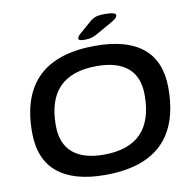

<svg xmlns="http://www.w3.org/2000/svg" viewBox="-93 -964 1062 1063"><g transform="rotate(-10 438.5 -432.0)"><path d="M414 7Q238 7 146.5 -68.5Q55 -144 55 -295Q55 -707 483 -707Q659 -707 750 -632Q841 -557 841 -407Q841 7 414 7ZM426 -105Q705 -105 705 -391Q705 -493 645.5 -544Q586 -595 471 -595Q191 -595 191 -311Q191 -208 251 -156.5Q311 -105 426 -105ZM430 -750Q397 -750 397 -762Q397 -772 411 -785L479 -844Q496 -859 514 -865Q532 -871 564 -871Q627 -871 627 -854Q627 -838 590 -818L505 -770Q486 -759 470.5 -754.5Q455 -750 430 -750Z"/></g></svg>

Font: Asap Expanded Expanded SemiBold
Style: Italic
Weight: 600
Width: 7
Italic angle: -6°
Designer: Pablo Cosgaya
Foundry: Omnibus-Type
Version: Version 3.001; ttfautohint (v1.8.4.7-5d5b)